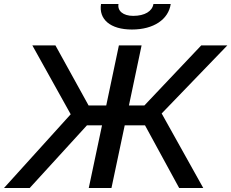

<svg xmlns="http://www.w3.org/2000/svg" viewBox="-63 -936 1152 956"><path d="M594 -789C703 -789 776 -840 787 -916H701C695 -880 658 -857 600 -857C550 -857 521 -882 527 -916H440C428 -840 486 -789 594 -789ZM-43 0H85L370 -312H445L379 0H492L558 -312H659L829 0H949L742 -371L1069 -710H939L656 -411H579L642 -710H529L466 -411H378L213 -710H98L289 -367Z"/></svg>

Font: FIGSv2-sans-serif SmBold Italic
Style: Regular
Weight: 600
Italic angle: -12°
Designer: Matt McInerney, Pablo Impallari, Rodrigo Fuenzalida
Foundry: Matt McInerney, Pablo Impallari, Rodrigo Fuenzalida
Version: Version 4.020;hotconv 1.0.109;makeotfexe 2.5.65596